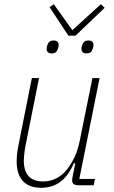

<svg xmlns="http://www.w3.org/2000/svg" viewBox="-20 -878 540 910"><path d="M165 -508 101 -188Q97 -168 95 -148Q93 -128 93 -116Q93 -18 185 -18Q217 -18 246.5 -32.5Q276 -47 299 -77Q317 -100 332.5 -131.5Q348 -163 358 -211L418 -508H452L356 -30H430L424 0H351Q322 0 322 -23Q322 -32 325 -46L337 -104H330Q305 -46 267 -17Q229 12 174 12Q117 12 88 -20.5Q59 -53 59 -112Q59 -129 61 -148Q63 -167 67 -187L131 -508ZM304 -709 215 -844 235 -858 323 -735 458 -858 476 -841 338 -709ZM224 -625Q212 -625 206.5 -631Q201 -637 201 -645Q201 -654 204 -663Q208 -675 214.5 -680.5Q221 -686 235 -686Q247 -686 252.5 -680Q258 -674 258 -666Q258 -657 255 -648Q251 -636 244.5 -630.5Q238 -625 224 -625ZM389 -625Q377 -625 371.5 -631Q366 -637 366 -645Q366 -654 369 -663Q373 -675 379.5 -680.5Q386 -686 400 -686Q412 -686 417.5 -680Q423 -674 423 -666Q423 -657 420 -648Q416 -636 409.5 -630.5Q403 -625 389 -625Z"/></svg>

Font: IBM Plex Sans Condensed ExtraLight
Style: Italic
Weight: 200
Width: 3
Italic angle: -11°
Designer: Mike Abbink, Paul van der Laan, Pieter van Rosmalen
Foundry: Bold Monday
Version: Version 1.3